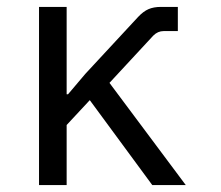

<svg xmlns="http://www.w3.org/2000/svg" viewBox="-20 -536 640 556"><path d="M240 -246 173 -174V0H93V-516H173V-263H177L227 -322L380 -487Q395 -503 410 -509.5Q425 -516 446 -516H495V-446H454Q437 -446 424 -433L297 -296L518 0H421Z"/></svg>

Font: iA Writer Duo V
Style: Regular
Weight: 400
Designer: Mike Abbink, Paul van der Laan, Pieter van Rosmalen, Oliver Reichenstein
Foundry: Information Architects Inc.
Version: Version 2.000